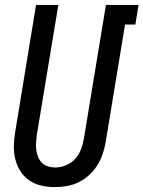

<svg xmlns="http://www.w3.org/2000/svg" viewBox="-20 -755 585 783"><path d="M205 8Q176 8 149 2Q122 -4 100 -19Q78 -34 63.5 -56.5Q49 -79 42.5 -105.5Q36 -132 36.5 -160Q37 -188 42 -217L127 -735H218L130 -204Q128 -189 127 -173.5Q126 -158 128 -143Q130 -128 135.5 -114.5Q141 -101 151 -91Q161 -81 175.5 -76.5Q190 -72 205 -72Q227 -72 249 -81Q271 -90 286.5 -107Q302 -124 310 -145.5Q318 -167 322 -189L412 -735H545L532 -655H490L411 -176Q407 -152 399 -128Q391 -104 377.5 -82Q364 -60 344.5 -42Q325 -24 302 -12.5Q279 -1 254 3.5Q229 8 205 8Z"/></svg>

Font: Iosevka Term Curly Md Obl
Style: Regular
Weight: 500
Italic angle: -9°
Designer: Belleve Invis
Foundry: Belleve Invis
Version: Version 32.3.0